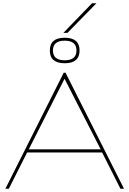

<svg xmlns="http://www.w3.org/2000/svg" viewBox="-20 -1155 792 1175"><path d="M13 0 370 -710H381L739 0H717L605 -222H146L34 0ZM156 -241H596L375 -673ZM376 -768Q285 -768 285 -846Q285 -924 376 -924Q467 -924 467 -846Q467 -768 376 -768ZM376 -786Q448 -786 448 -846Q448 -906 376 -906Q304 -906 304 -846Q304 -786 376 -786ZM368 -954 543 -1135H570L393 -954Z"/></svg>

Font: Georama Extended Thin
Style: Regular
Weight: 100
Width: 7
Designer: Jean-Baptiste Levee
Foundry: Production Type
Version: Version 1.000